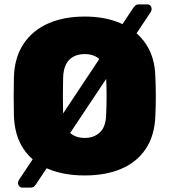

<svg xmlns="http://www.w3.org/2000/svg" viewBox="-20 -785 767 870"><path d="M364 10Q268 10 197.5 -20Q127 -50 86.5 -110.5Q46 -171 43 -261Q42 -303 42 -347.5Q42 -392 43 -436Q46 -525 86.5 -586Q127 -647 198 -678.5Q269 -710 364 -710Q458 -710 529 -678.5Q600 -647 641 -586Q682 -525 684 -436Q686 -392 686 -347.5Q686 -303 684 -261Q681 -171 640.5 -110.5Q600 -50 529.5 -20Q459 10 364 10ZM364 -160Q406 -160 433 -185.5Q460 -211 461 -267Q463 -310 463 -350.5Q463 -391 461 -433Q460 -470 447.5 -494Q435 -518 413.5 -529Q392 -540 364 -540Q336 -540 314 -529Q292 -518 279.5 -494Q267 -470 266 -433Q265 -391 265 -350.5Q265 -310 266 -267Q268 -211 294.5 -185.5Q321 -160 364 -160ZM81 65Q69 65 63.5 53.5Q58 42 68 27L585 -751Q587 -754 592.5 -759.5Q598 -765 608 -765H648Q661 -765 665.5 -753Q670 -741 662 -729L143 50Q141 53 135.5 59Q130 65 119 65Z"/></svg>

Font: Rubik Light ExtraBold
Style: Regular
Weight: 800
Version: Version 2.104